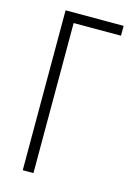

<svg xmlns="http://www.w3.org/2000/svg" viewBox="-111 -771 566 828"><g transform="rotate(15 172.0 -357.0)"><path d="M335.4 -713.9V-669.9H124V0H76.2V-713.9Z"/></g></svg>

Font: Open Sans Condensed Light
Style: Regular
Weight: 300
Width: 3
Designer: Monotype Design Team
Foundry: Monotype Imaging Inc.
Version: Version 3.003; ttfautohint (v1.8.4)